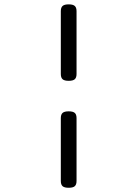

<svg xmlns="http://www.w3.org/2000/svg" viewBox="-20 -701 640 894"><path d="M336.4 -648.9V-356.4Q336.4 -339.4 328.1 -332Q319.8 -324.7 299.8 -324.7Q279.8 -324.7 271.5 -332Q263.2 -339.4 263.2 -356.4V-648.9Q263.2 -666 271.5 -673.3Q279.8 -680.7 299.8 -680.7Q319.8 -680.7 328.1 -673.3Q336.4 -666 336.4 -648.9ZM336.4 -150.9V141.6Q336.4 158.7 328.1 166Q319.8 173.3 299.8 173.3Q279.8 173.3 271.5 166Q263.2 158.7 263.2 141.6V-150.9Q263.2 -168 271.5 -175.3Q279.8 -182.6 299.8 -182.6Q319.8 -182.6 328.1 -175.3Q336.4 -168 336.4 -150.9Z"/></svg>

Font: Courier Prime
Style: Regular
Weight: 400
Designer: Alan Dague-Greene, Quote-Unquote Apps
Foundry: Quote-Unquote Apps
Version: Version 3.018